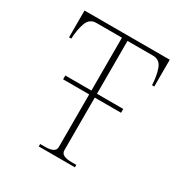

<svg xmlns="http://www.w3.org/2000/svg" viewBox="-163 -828 916 956"><g transform="rotate(30 295.0 -350.0)"><path d="M540 -700V-546H527Q525 -598 511 -637Q497 -676 458 -676H311V-372H462V-350H311V-47Q311 -30 326.5 -22Q342 -14 372 -14H399V0H191V-14H218Q248 -14 263.5 -22Q279 -30 279 -47V-350H129V-372H279V-676H132Q93 -676 79 -637Q65 -598 63 -546H50V-700Z"/></g></svg>

Font: Taviraj Thin
Style: Regular
Weight: 250
Designer: Katatrad Team
Foundry: CadsonDemak
Version: Version 1.001